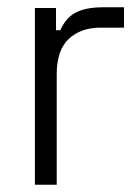

<svg xmlns="http://www.w3.org/2000/svg" viewBox="-20 -508 385 528"><path d="M76 0V-486H134V-425H146Q160 -458 187.5 -473Q215 -488 264 -488H321V-432H257Q202 -432 169 -401Q136 -370 136 -304V0Z"/></svg>

Font: Space Grotesk Frontify Light
Style: Regular
Weight: 300
Designer: Florian Karsten
Version: Version 2.000